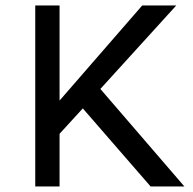

<svg xmlns="http://www.w3.org/2000/svg" viewBox="-20 -674 696 694"><path d="M107.4 -654.3V0H195.3V-190.4L279.3 -282.2L524.4 0H646.5L342.8 -352.5L617.2 -654.3H494.1L195.3 -310.5V-654.3Z"/></svg>

Font: Sen-gleads
Style: Regular
Weight: 400
Designer: Kosal Sen, Philatype
Foundry: Philatype
Version: Version 1.004; ttfautohint (v1.8.3)